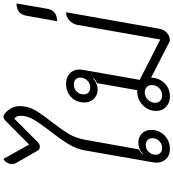

<svg xmlns="http://www.w3.org/2000/svg" viewBox="34 -1030 1005 1113"><g transform="rotate(-90 536.5 -473.5)"><path d="M150 -69Q150 -75 152 -89L221 -483Q230 -534 258.5 -580.5Q287 -627 333 -685Q380 -747 401 -783.5Q422 -820 422 -857Q422 -870 418 -878Q414 -886 405 -893L270 -758Q257 -745 243 -745Q227 -745 219 -759L148 -883Q142 -894 142 -906Q142 -921 150 -935Q158 -949 172 -956L255 -807L391 -942Q406 -956 415 -956Q423 -956 435 -948Q478 -911 478 -862Q478 -815 455.5 -775Q433 -735 388 -679Q342 -619 317 -577.5Q292 -536 283 -483L227 -171Q206 -160 198 -149L200 -147Q213 -160 230.5 -167Q248 -174 266 -174Q298 -174 319 -153.5Q340 -133 340 -100Q340 -54 308 -22.5Q276 9 229 9Q193 9 171.5 -13Q150 -35 150 -69ZM292 -93Q292 -110 281 -120.5Q270 -131 252 -131Q229 -131 212.5 -114Q196 -97 196 -74Q196 -57 206.5 -46.5Q217 -36 235 -36Q259 -36 275.5 -53Q292 -70 292 -93Z M450 -69Q450 -118 485.5 -150.5Q521 -183 570 -180L611 -413Q632 -423 640 -435L639 -437Q609 -410 575 -410Q542 -410 520.5 -431.5Q499 -453 499 -485Q499 -533 529.5 -563Q560 -593 608 -593Q645 -593 667.5 -571.5Q690 -550 690 -515Q690 -509 688 -495L630 -166L864 -47L949 -529Q954 -555 975 -574Q996 -593 1022 -593L927 -56Q922 -26 903 -8.5Q884 9 856 9L643 -100Q641 -53 610.5 -22Q580 9 534 9Q498 9 474 -13Q450 -35 450 -69ZM643 -510Q643 -528 632.5 -538Q622 -548 603 -548Q579 -548 562.5 -532Q546 -516 546 -491Q546 -473 557 -463Q568 -453 587 -453Q610 -453 626.5 -470Q643 -487 643 -510ZM600 -96Q600 -114 588 -125.5Q576 -137 558 -137Q534 -137 515.5 -119Q497 -101 497 -76Q497 -58 509 -47Q521 -36 540 -36Q565 -36 582.5 -53.5Q600 -71 600 -96Z M1002 -824Q1012 -880 1073 -880L1042 -701Q1032 -645 970 -645Z"/></g></svg>

Font: K2D ExtraLight
Style: Italic
Weight: 275
Italic angle: -10°
Designer: Katatrad Aksorn Co.,Ltd.
Foundry: Cadson Demak Co.,Ltd.
Version: Version 1.000; ttfautohint (v1.6)